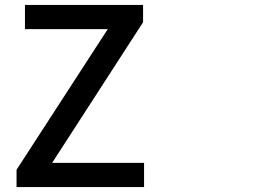

<svg xmlns="http://www.w3.org/2000/svg" viewBox="-20 -735 1040 777"><path d="M47 -48V22H563V-76H191L559 -645V-715H81V-617H416Z"/></svg>

Font: コーポレート・ロゴ ver3 Medium
Style: Regular
Weight: 500
Designer: [KANA_main] LOGOTYPE.JP [Source Han Sans] Ryoko NISHIZUKA 西塚涼子 (kana, bopomofo & ideographs); Paul D. Hunt (Latin, Greek
Version: Version 12.001;FEAKit 1.0